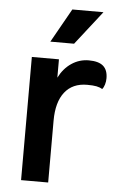

<svg xmlns="http://www.w3.org/2000/svg" viewBox="-55 -815 536 854"><g transform="rotate(5 213.5 -388.0)"><path d="M411 -484Q411 -470 407 -456.5Q403 -443 396 -435Q385 -442 369.5 -445Q354 -448 328 -448Q263 -448 228 -403.5Q193 -359 193 -276V0H72V-550H193V-468Q214 -510 249 -533.5Q284 -557 326 -557Q370 -557 390.5 -539Q411 -521 411 -484ZM233 -776H372L254 -625H148Z"/></g></svg>

Font: Krub SemiBold
Style: Regular
Weight: 600
Version: Version 1.000; ttfautohint (v1.6)